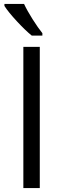

<svg xmlns="http://www.w3.org/2000/svg" viewBox="-20 -951 319 971"><path d="M98.1 0V-713.9H181.2V0ZM194.3 -771H140.6Q108.9 -796.4 65.4 -843.3Q22 -890.1 2.4 -920.9V-931.2H101.6Q117.2 -897.5 145 -853.5Q172.9 -809.6 194.3 -783.2Z"/></svg>

Font: OpenSans
Style: Regular
Weight: 400
Foundry: Ascender Corporation
Version: Version 1.10